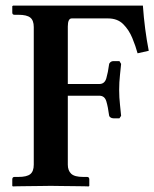

<svg xmlns="http://www.w3.org/2000/svg" viewBox="-20 -666 553 688"><path d="M223 -76Q223 -55 235 -43.5Q247 -32 278 -32H292Q300 -32 300 -23V0L298 2Q298 2 282 1.5Q266 1 243.5 1Q221 1 198.5 0.5Q176 0 162 0Q147 0 124.5 0.5Q102 1 79.5 1Q57 1 41.5 1.5Q26 2 26 2L24 0V-23Q24 -32 32 -32H46Q76 -32 88.5 -42Q101 -52 101 -76V-569Q101 -593 88.5 -603Q76 -613 46 -613H32Q24 -613 24 -621V-644L27 -646H492Q498 -561 513 -484L473 -475Q466 -501 454 -530Q442 -559 421.5 -579.5Q401 -600 367 -600H237Q223 -600 223 -571V-365H336Q355 -365 361 -385.5Q367 -406 371 -436Q371 -439 375.5 -443Q380 -447 387 -447H408L414 -437Q413 -425 410 -398Q407 -371 407 -344Q407 -317 410 -290.5Q413 -264 414 -251L408 -242H387Q380 -242 375.5 -245.5Q371 -249 371 -252Q367 -283 361 -303Q355 -323 336 -323H223Z"/></svg>

Font: Libertinus Serif SemiBold
Style: Regular
Weight: 600
Designer: Philipp H. Poll, Khaled Hosny
Foundry: Caleb Maclennan
Version: Version 7.051;RELEASE